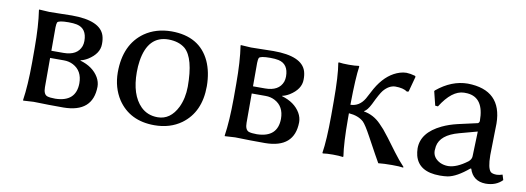

<svg xmlns="http://www.w3.org/2000/svg" viewBox="-44 -666 2476 903"><g transform="rotate(10 1194.0 -214.5)"><path d="M175.8 -251H232.9Q299.3 -251 316.9 -298.3Q320.8 -310.5 320.8 -323.2Q320.8 -382.8 272.5 -393.6Q256.3 -397 232.9 -397Q185.1 -397 179.2 -386.7Q176.3 -379.9 175.8 -362.8ZM175.8 -216.8V-77.1Q175.8 -43.5 193.8 -36.6Q206.5 -32.2 232.9 -32.2Q331.1 -34.2 332 -123Q332 -182.6 286.1 -206.5Q266.1 -216.8 242.2 -216.8ZM134.8 0 85.9 2.9 85 0Q95.7 -70.3 96.2 -180.2V-249Q96.2 -356.4 85 -429.2L85.9 -432.1Q87.9 -432.1 134.8 -429.2Q156.2 -429.2 190.9 -430.2Q223.1 -431.2 242.2 -431.2Q378.4 -431.2 399.9 -362.8Q405.3 -345.2 404.8 -323.2Q404.8 -277.3 352.5 -244.6Q333.5 -233.4 318.8 -231V-229Q379.9 -211.4 406.7 -166Q418.9 -144.5 418.9 -122.1Q417.5 1 277.8 2Q196.8 2 160.2 0.5Q145 0 134.8 0Z M501 -205.1Q501 -338.9 589.4 -401.4Q643.1 -438.5 716.8 -439Q851.6 -439 901.4 -331.5Q924.3 -280.8 924.8 -213.9Q924.8 -89.8 841.3 -28.8Q787.6 9.8 712.9 9.8Q595.7 9.8 537.1 -77.6Q501.5 -132.8 501 -205.1ZM710 -398.9Q611.8 -398.9 592.8 -275.9Q588.9 -250 588.9 -222.2Q588.9 -113.8 641.1 -61.5Q673.3 -29.8 721.7 -29.8Q782.7 -29.8 815.9 -97.2Q836.4 -140.6 836.9 -195.8Q836.9 -332 789.6 -373.5Q759.3 -398.4 710 -398.9Z M1138.7 -251H1195.8Q1262.2 -251 1279.8 -298.3Q1283.7 -310.5 1283.7 -323.2Q1283.7 -382.8 1235.4 -393.6Q1219.2 -397 1195.8 -397Q1147.9 -397 1142.1 -386.7Q1139.2 -379.9 1138.7 -362.8ZM1138.7 -216.8V-77.1Q1138.7 -43.5 1156.7 -36.6Q1169.4 -32.2 1195.8 -32.2Q1293.9 -34.2 1294.9 -123Q1294.9 -182.6 1249 -206.5Q1229 -216.8 1205.1 -216.8ZM1097.7 0 1048.8 2.9 1047.9 0Q1058.6 -70.3 1059.1 -180.2V-249Q1059.1 -356.4 1047.9 -429.2L1048.8 -432.1Q1050.8 -432.1 1097.7 -429.2Q1119.1 -429.2 1153.8 -430.2Q1186 -431.2 1205.1 -431.2Q1341.3 -431.2 1362.8 -362.8Q1368.2 -345.2 1367.7 -323.2Q1367.7 -277.3 1315.4 -244.6Q1296.4 -233.4 1281.7 -231V-229Q1342.8 -211.4 1369.6 -166Q1381.8 -144.5 1381.8 -122.1Q1380.4 1 1240.7 2Q1159.7 2 1123 0.5Q1107.9 0 1097.7 0Z M1524.9 -250Q1524.9 -369.1 1514.6 -429.2L1516.6 -432.1Q1534.7 -429.2 1564.9 -429.2Q1594.7 -429.2 1612.8 -432.1L1614.7 -429.2Q1606.4 -375 1605 -250V-245.1Q1647.5 -246.1 1671.9 -287.1Q1676.8 -294.9 1685.5 -312.5Q1699.7 -340.3 1709 -354Q1750.5 -416.5 1808.1 -434.1Q1824.2 -439 1838.9 -439Q1857.4 -438.5 1879.9 -432.1L1883.8 -428.2L1863.8 -354L1856 -352.1Q1836.9 -366.2 1797.9 -366.2Q1768.1 -365.2 1742.7 -335Q1730 -319.3 1704.6 -266.1Q1688.5 -234.4 1673.8 -227.1V-225.1Q1720.2 -217.3 1754.9 -181.6Q1764.2 -172.4 1776.9 -158.2Q1795.4 -136.7 1850.6 -61.5Q1875.5 -27.8 1901.9 0L1899.9 2.9Q1884.3 0 1847.7 0Q1807.6 0 1781.7 2.9Q1770 -16.6 1717.8 -112.8Q1689.5 -165 1675.8 -178.2Q1650.4 -201.2 1605 -204.6V-179.2Q1605 -63 1614.7 0L1612.8 2.9Q1594.7 0 1564.9 0Q1535.2 0 1516.6 2.9L1514.6 0Q1524.4 -61 1524.9 -179.2Z M2216.8 -225.1 2131.8 -202.1Q2044.9 -178.7 2034.7 -122.6Q2033.2 -112.3 2032.7 -102.1Q2032.7 -67.4 2068.4 -49.3Q2086.4 -41 2106.9 -41Q2147.5 -41.5 2198.7 -80.1Q2212.4 -91.8 2212.9 -106ZM2216.8 -47.9H2212.9Q2156.2 0 2113.8 7.3Q2097.2 9.8 2076.7 9.8Q1975.6 9.8 1956.1 -64Q1952.1 -80.1 1951.7 -98.1Q1951.7 -173.8 2044.9 -218.3Q2077.6 -233.9 2117.7 -243.2L2210.9 -264.2Q2217.3 -268.1 2217.8 -275.9Q2217.8 -387.2 2137.7 -393.6Q2130.4 -394 2121.6 -394Q2064 -392.6 2011.7 -309.1L1998.5 -310.1L1981.9 -377L1984.9 -380.9Q2054.7 -438.5 2131.8 -439Q2295.4 -436.5 2296.9 -276.9Q2296.9 -272.5 2295.9 -231Q2293.9 -144.5 2293.9 -126Q2294.4 -63.5 2310.5 -47.9Q2319.3 -40.5 2339.8 -40.5Q2352.5 -41 2366.7 -45.9L2374.5 -21Q2344.7 9.8 2294.9 9.8Q2234.4 8.8 2216.8 -47.9Z"/></g></svg>

Font: Linux Biolinum O
Style: Regular
Weight: 400
Designer: Philipp H. Poll
Foundry: Philipp H. Poll
Version: Version 1.0.4